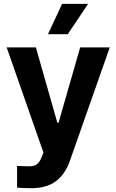

<svg xmlns="http://www.w3.org/2000/svg" viewBox="-20 -776 602 995"><path d="M68.4 196.3V84Q105.5 85.9 127 85.9Q144 85.9 155.5 83Q167 80.1 177.5 69.3Q188 58.6 196.3 37.1L205.1 14.6L14.6 -530.3H166L277.3 -139.6H283.2L395.5 -530.3H548.8L341.8 58.6Q317.9 126.5 270 162.8Q222.2 199.2 141.6 199.2Q96.2 199.2 68.4 196.3ZM301.8 -755.9H436.5L331.1 -598.6H228.5Z"/></svg>

Font: Pretendard GOV
Style: Bold
Weight: 700
Designer: Base glyphs from Inter by Rasmus Andersson; Hangeul glyphs from Noto Sans CJK(Source Han Sans) by Jang Soo-young and Kan
Foundry: Kil Hyung-jin
Version: Version 1.309